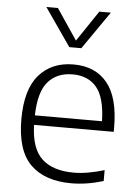

<svg xmlns="http://www.w3.org/2000/svg" viewBox="-56 -852 653 905"><g transform="rotate(5 270.0 -399.0)"><path d="M315.5 9.5Q189.5 9.5 122.2 -57Q55 -123.5 55 -270.5Q55 -412 115 -480.8Q175 -549.5 278.5 -549.5Q381 -549.5 437.5 -480.8Q494 -412 494 -269.5V-249.5H117Q120 -137.5 172 -89.5Q224 -41.5 322 -41.5Q355.5 -41.5 391.2 -47.8Q427 -54 467 -66V-14.5Q388.5 9.5 315.5 9.5ZM278 -502.5Q204 -502.5 161.8 -454.2Q119.5 -406 117 -294.5H434.5Q432 -405.5 391.8 -454Q351.5 -502.5 278 -502.5ZM250.5 -629 126.5 -808H181L279 -662.5L377 -808H431.5L307.5 -629Z"/></g></svg>

Font: Encode Sans SemiExpanded SemiExpanded Light
Style: Regular
Weight: 300
Width: 6
Designer: Multiple Designers
Foundry: Impallari Type
Version: Version 3.000; ttfautohint (v1.8.3) -l 8 -r 50 -G 200 -x 14 